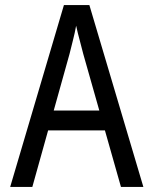

<svg xmlns="http://www.w3.org/2000/svg" viewBox="-20 -734 603 754"><path d="M20 0 231 -714H331L543 0H455L392 -222H169L107 0ZM253 -522 191 -300H370L307 -522Q302 -543 293.5 -574Q285 -605 279 -633Q274 -605 266 -574Q258 -543 253 -522Z"/></svg>

Font: Noto Sans Mono SemiCondensed
Style: Regular
Weight: 400
Width: 4
Designer: Monotype Design Team
Foundry: Monotype Imaging Inc.
Version: Version 2.014